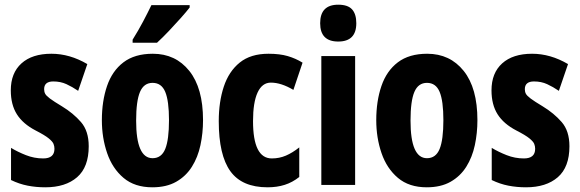

<svg xmlns="http://www.w3.org/2000/svg" viewBox="-20 -788 2469 818"><path d="M358 -165Q358 -76 308.5 -33Q259 10 173 10Q134 10 98 3Q62 -4 27 -21V-158Q55 -141 90.5 -127Q126 -113 164 -113Q212 -113 212 -154Q212 -165 208 -175Q204 -185 187.5 -198.5Q171 -212 132 -232Q78 -260 52 -301Q26 -342 26 -403Q26 -477 71.5 -518Q117 -559 199 -559Q277 -559 352 -515L313 -401Q288 -418 263 -429.5Q238 -441 207 -441Q168 -441 168 -408Q168 -397 172.5 -388.5Q177 -380 193 -368Q209 -356 244 -335Q292 -306 325 -268Q358 -230 358 -165Z M845 -276Q845 -221 834 -169.5Q823 -118 797.5 -77.5Q772 -37 730.5 -13.5Q689 10 629 10Q554 10 506.5 -30Q459 -70 436.5 -135.5Q414 -201 414 -276Q414 -357 436 -421.5Q458 -486 506 -522.5Q554 -559 631 -559Q728 -559 786.5 -486Q845 -413 845 -276ZM560 -274Q560 -114 630 -114Q668 -114 684 -153.5Q700 -193 700 -276Q700 -358 684 -396.5Q668 -435 630 -435Q593 -435 576.5 -396.5Q560 -358 560 -274ZM788 -756Q775 -739 751 -712Q727 -685 700 -656.5Q673 -628 649 -606H545V-619Q570 -659 589.5 -696Q609 -733 625 -766H788Z M1120 10Q1011 10 961.5 -58.5Q912 -127 912 -272Q912 -354 933.5 -419Q955 -484 1001.5 -521.5Q1048 -559 1124 -559Q1172 -559 1206 -549Q1240 -539 1269 -521L1230 -405Q1178 -436 1134 -436Q1097 -436 1077.5 -394Q1058 -352 1058 -272Q1058 -113 1138 -113Q1170 -113 1198 -125Q1226 -137 1255 -160V-34Q1226 -11 1193 -0.5Q1160 10 1120 10Z M1421 -768Q1462 -768 1480 -748Q1498 -728 1498 -689Q1498 -611 1421 -611Q1344 -611 1344 -689Q1344 -768 1421 -768ZM1493 -549V0H1349V-549Z M2014 -276Q2014 -221 2003 -169.5Q1992 -118 1966.5 -77.5Q1941 -37 1899.5 -13.5Q1858 10 1798 10Q1723 10 1675.5 -30Q1628 -70 1605.5 -135.5Q1583 -201 1583 -276Q1583 -357 1605 -421.5Q1627 -486 1675 -522.5Q1723 -559 1800 -559Q1897 -559 1955.5 -486Q2014 -413 2014 -276ZM1729 -274Q1729 -114 1799 -114Q1837 -114 1853 -153.5Q1869 -193 1869 -276Q1869 -358 1853 -396.5Q1837 -435 1799 -435Q1762 -435 1745.5 -396.5Q1729 -358 1729 -274Z M2406 -165Q2406 -76 2356.5 -33Q2307 10 2221 10Q2182 10 2146 3Q2110 -4 2075 -21V-158Q2103 -141 2138.5 -127Q2174 -113 2212 -113Q2260 -113 2260 -154Q2260 -165 2256 -175Q2252 -185 2235.5 -198.5Q2219 -212 2180 -232Q2126 -260 2100 -301Q2074 -342 2074 -403Q2074 -477 2119.5 -518Q2165 -559 2247 -559Q2325 -559 2400 -515L2361 -401Q2336 -418 2311 -429.5Q2286 -441 2255 -441Q2216 -441 2216 -408Q2216 -397 2220.5 -388.5Q2225 -380 2241 -368Q2257 -356 2292 -335Q2340 -306 2373 -268Q2406 -230 2406 -165Z"/></svg>

Font: Noto Sans Gurmukhi ExtraCondensed ExtraBold
Style: Regular
Weight: 800
Width: 2
Designer: Jelle Bosma - Monotype Design Team
Foundry: Monotype Imaging Inc.
Version: Version 2.004; ttfautohint (v1.8.4.7-5d5b)